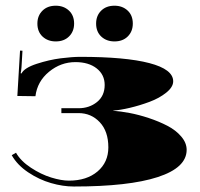

<svg xmlns="http://www.w3.org/2000/svg" viewBox="-20 -662 713 686"><path d="M179.2 -641.6Q207.6 -641.6 226.2 -624.3Q244.8 -607.1 244.8 -577.8Q244.8 -549.8 226.8 -531.9Q208.9 -514 179.2 -514Q150.8 -514 132.2 -531.2Q113.6 -548.5 113.6 -577.8Q113.6 -605.8 131.6 -623.7Q149.5 -641.6 179.2 -641.6ZM389 -641.6Q417.4 -641.6 436 -624.3Q454.5 -607.1 454.5 -577.8Q454.5 -549.8 436.6 -531.9Q418.7 -514 389 -514Q360.6 -514 342 -531.2Q323.4 -548.5 323.4 -577.8Q323.4 -605.8 341.3 -623.7Q359.3 -641.6 389 -641.6ZM42 -319.1 51.6 -481.2 60.3 -480.8 56.8 -421.8Q55.9 -409.1 53.8 -400.3L56.8 -399.5Q66.9 -419.6 111.2 -434Q155.6 -448.4 196.9 -453.7Q238.2 -458.9 266.6 -458.9Q428.3 -458.9 513.5 -436.6Q598.8 -414.3 598.8 -371.5Q598.8 -351 574.1 -331.1Q549.4 -311.2 514.2 -298.1Q479 -285 443.8 -276.7Q408.7 -268.4 384.6 -267V-266.2Q410.4 -264.4 443 -258.3Q475.5 -252.2 511.8 -240.2Q548.1 -228.1 578 -212.6Q608 -197.1 627.4 -174.4Q646.9 -151.7 646.9 -126.7Q646.9 -62.9 543.5 -29.3Q440.1 4.4 243.9 4.4Q204.5 4.4 162.2 -7.9Q119.8 -20.1 80.6 -46.3Q41.5 -72.6 21.9 -107.5L37.2 -116.3Q54.2 -86.5 90.5 -62.7Q126.7 -38.9 162.8 -27.8Q198.9 -16.6 226.4 -16.6Q289.8 -16.6 328.5 -49.4Q367.1 -82.2 367.1 -135.5Q367.1 -192.7 336.5 -225.3Q305.9 -257.9 260.5 -257.9H199.3V-275.3H260.5Q299 -275.3 326.5 -297.4Q354 -319.5 354 -358.4Q354 -395.1 325.4 -417.6Q296.8 -440.1 249.6 -440.1Q197.1 -440.1 155.2 -405.6Q113.2 -371.1 106.6 -318.2Z"/></svg>

Font: FoglihtenBlackPcs
Style: BlackPcs
Weight: 900
Version: Version 0.75